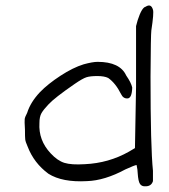

<svg xmlns="http://www.w3.org/2000/svg" viewBox="-20 -652 604 687"><path d="M501 -627.9Q520.5 -640.6 527.3 -617.2Q531.2 -606.4 521.5 -543Q519.5 -528.3 518.6 -377.9Q518.6 -125 527.3 -41V-3.9Q521.5 14.6 501 14.6Q487.3 15.6 481 6.3Q474.6 -2.9 472.7 -32.2Q472.7 -38.1 471.7 -44.9Q470.7 -51.8 469.7 -56.2Q468.8 -60.5 468.8 -61.5Q462.9 -61.5 428.7 -45.9Q354.5 -5.9 291 -3.9Q203.1 1 153.3 -30.3Q101.6 -68.4 79.1 -127Q71.3 -144.5 70.3 -152.8Q69.3 -161.1 69.3 -188.5Q67.4 -218.8 68.4 -226.1Q69.3 -233.4 77.1 -248Q88.9 -286.1 123 -322.3Q151.4 -351.6 196.3 -380.9Q241.2 -410.2 279.3 -421.9Q311.5 -430.7 329.1 -430.7Q409.2 -430.7 431.6 -381.8Q449.2 -356.4 453.1 -338.9Q452.1 -300.8 436.5 -299.8Q420.9 -298.8 413.1 -315.4Q393.6 -354.5 367.2 -373Q353.5 -379.9 328.1 -379.9Q302.7 -379.9 289.1 -375.5Q275.4 -371.1 247.1 -351.6Q174.8 -301.8 153.3 -278.3Q135.7 -259.8 128.4 -247.1Q121.1 -234.4 121.1 -211.9Q117.2 -150.4 161.1 -103.5Q185.5 -77.1 210.4 -69.3Q235.4 -61.5 283.2 -64.5Q369.1 -68.4 441.4 -109.4L462.9 -122.1L466.8 -340.8V-558.6L472.7 -580.1Q487.3 -625 501 -627.9Z"/></svg>

Font: JasonHandwriting2
Style: Regular
Weight: 400
Version: Version 1.05.10